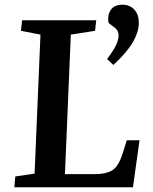

<svg xmlns="http://www.w3.org/2000/svg" viewBox="-20 -796 649 816"><path d="M45 -46 127 -58 152 -649 69 -665 74 -710H389L384 -665L281 -649L256 -56H386Q429 -56 456 -71.5Q483 -87 501 -143L519 -200H573L545 0H41ZM462 -520 435 -545Q463 -582 473.5 -605Q484 -628 484 -646Q484 -655 480.5 -663Q477 -671 467 -679L442 -698Q435 -729 450 -752.5Q465 -776 500 -776Q532 -776 551 -755Q570 -734 570 -699Q570 -662 546 -619Q522 -576 462 -520Z"/></svg>

Font: Literata 36pt SemiBold
Style: Italic
Weight: 600
Italic angle: -2°
Designer: Latin by Veronika Burian and Jose Scaglione. Greek by Irene Vlachou. Cyrillic by Vera Evstafieva
Foundry: TypeTogether
Version: Version 3.002